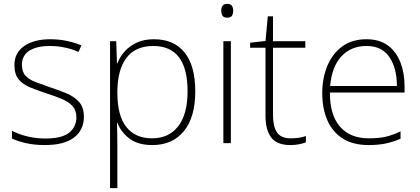

<svg xmlns="http://www.w3.org/2000/svg" viewBox="-20 -744 2182 998"><path d="M416 -137Q416 -68 364.5 -29Q313 10 214 10Q159 10 115 0Q71 -10 42 -24V-64Q80 -45 124 -34.5Q168 -24 215 -24Q301 -24 339 -54Q377 -84 377 -135Q377 -170 357.5 -192Q338 -214 303 -229Q268 -244 223 -258Q175 -274 137 -289.5Q99 -305 77 -331.5Q55 -358 55 -406Q55 -469 105.5 -504.5Q156 -540 241 -540Q288 -540 329 -531Q370 -522 403 -508L388 -474Q359 -488 319 -496.5Q279 -505 240 -505Q171 -505 132.5 -480.5Q94 -456 94 -407Q94 -370 113 -350Q132 -330 165 -317.5Q198 -305 241 -290Q287 -275 326.5 -258.5Q366 -242 391 -214Q416 -186 416 -137Z M780 -540Q884 -540 939.5 -471Q995 -402 995 -269Q995 -135 936 -62.5Q877 10 772 10Q697 10 652.5 -24Q608 -58 590 -106H588Q589 -76 589.5 -44.5Q590 -13 590 16V234H552V-530H584L588 -414H590Q602 -447 627 -475.5Q652 -504 690 -522Q728 -540 780 -540ZM777 -505Q684 -505 637.5 -443.5Q591 -382 590 -269V-263Q590 -142 637 -83.5Q684 -25 770 -25Q858 -25 906.5 -88Q955 -151 955 -269Q955 -505 777 -505Z M1160 -724Q1179 -724 1185.5 -714Q1192 -704 1192 -688Q1192 -672 1185.5 -662Q1179 -652 1160 -652Q1144 -652 1137 -662Q1130 -672 1130 -688Q1130 -704 1137 -714Q1144 -724 1160 -724ZM1180 -530V0H1141V-530Z M1492 -25Q1515 -25 1534.5 -28Q1554 -31 1570 -37V-4Q1554 2 1534 6Q1514 10 1489 10Q1420 10 1390 -29Q1360 -68 1360 -143V-496H1280V-522L1360 -531L1372 -659H1399V-530H1567V-496H1399V-146Q1399 -87 1419.5 -56Q1440 -25 1492 -25Z M1885 -540Q1953 -540 1996.5 -507.5Q2040 -475 2061.5 -419.5Q2083 -364 2083 -294V-263H1695Q1694 -148 1746.5 -86.5Q1799 -25 1897 -25Q1946 -25 1981.5 -32.5Q2017 -40 2062 -61V-23Q2023 -6 1984.5 2Q1946 10 1896 10Q1815 10 1761.5 -24Q1708 -58 1681.5 -119Q1655 -180 1655 -260Q1655 -337 1681 -400.5Q1707 -464 1758 -502Q1809 -540 1885 -540ZM1885 -505Q1805 -505 1755 -451.5Q1705 -398 1696 -297H2043Q2043 -390 2004 -447.5Q1965 -505 1885 -505Z"/></svg>

Font: Noto Sans Bengali UI ExtraLight
Style: Regular
Weight: 200
Designer: Jelle Bosma - Monotype Design Team
Foundry: Monotype Imaging Inc.
Version: Version 2.003; ttfautohint (v1.8.4.7-5d5b)